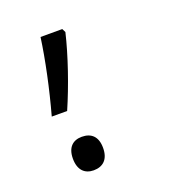

<svg xmlns="http://www.w3.org/2000/svg" viewBox="-91 -510 552 598"><g transform="rotate(-20 185.0 -211.5)"><path d="M185 -423 179 -435H107C97 -363 78 -273 55 -190H106C137 -261 168 -351 185 -423ZM72 -44C72 -6 92 12 121 12C152 12 172 -6 172 -44C172 -82 152 -99 121 -99C92 -99 72 -82 72 -44Z"/></g></svg>

Font: Noto Sans Thaana Light
Style: Regular
Weight: 300
Designer: David Williams
Foundry: Google Inc.
Version: Version 3.001